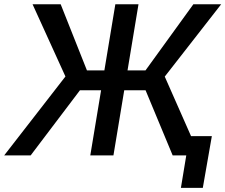

<svg xmlns="http://www.w3.org/2000/svg" viewBox="-40 -748 1084 924"><path d="M626.5 -727.5 505.9 0H394.5L515.1 -727.5ZM-20 0 274.9 -379.9 116.7 -727.5H252L378.4 -409.2H660.2L890.6 -727.5H1024.4L752.9 -379.4L920.4 0H791L660.6 -313.5H344.7L107.4 0ZM830.6 156.2 856.4 0H817.9L833 -92.8H979.5L936 156.2Z"/></svg>

Font: Inter 16pt Medium
Style: Italic
Weight: 500
Italic angle: -9.3988°
Version: Version 4.001;git-66647c0bb